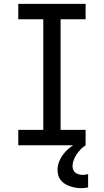

<svg xmlns="http://www.w3.org/2000/svg" viewBox="-20 -755 540 998"><path d="M75 0V-80H205V-655H75V-735H425V-655H295V-80H425V0ZM402 223Q387 223 373 220.5Q359 218 345 213.5Q331 209 318.5 201.5Q306 194 296.5 182.5Q287 171 283 157Q279 143 279 128Q279 100 292.5 73.5Q306 47 326.5 27Q347 7 372.5 -7.5Q398 -22 425 -31V0Q411 9 399.5 21Q388 33 378.5 47Q369 61 363 77Q357 93 357 109Q357 119 361 128.5Q365 138 373 143.5Q381 149 390.5 151.5Q400 154 410 154Q417 154 424 153Q431 152 438 150V219Q429 221 420 222Q411 223 402 223Z"/></svg>

Font: Iosevka Curly Slab Medium
Style: Regular
Weight: 500
Monospace: yes
Designer: Belleve Invis
Foundry: Belleve Invis
Version: Version 22.1.2; ttfautohint (v1.8.4)